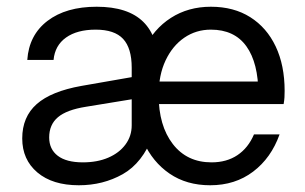

<svg xmlns="http://www.w3.org/2000/svg" viewBox="-20 -540 905 570"><path d="M371 -135V-339Q371 -397 345.5 -424.5Q320 -452 264 -452Q209 -452 176 -428.5Q143 -405 139 -362H61Q66 -436 121 -478Q176 -520 267 -520Q360 -520 405.5 -475Q451 -430 451 -340V-135ZM214 10Q136 10 91 -28Q46 -66 46 -129Q46 -193 89 -231Q132 -269 222 -285L394 -315V-249L235 -223Q178 -214 152 -192Q126 -170 126 -132Q126 -97 151.5 -77.5Q177 -58 226 -58Q269 -58 301.5 -72Q334 -86 352.5 -111Q371 -136 371 -168L434 -137Q403 -56 344.5 -23Q286 10 214 10ZM604 10Q534 10 483.5 -24.5Q433 -59 406 -119Q379 -179 379 -257Q379 -335 407.5 -394.5Q436 -454 487.5 -487Q539 -520 606 -520Q674 -520 723 -489Q772 -458 798.5 -402Q825 -346 825 -270Q825 -260 824.5 -251Q824 -242 822 -231H429V-298H773L747 -261Q747 -353 711.5 -402.5Q676 -452 606 -452Q562 -452 527 -428Q492 -404 471.5 -360.5Q451 -317 451 -258Q451 -167 493 -112.5Q535 -58 608 -58Q653 -58 685 -79.5Q717 -101 734 -141H810Q785 -71 731.5 -30.5Q678 10 604 10Z"/></svg>

Font: Instrument Sans
Style: Regular
Weight: 400
Designer: Rodrigo Fuenzalida
Foundry: fragTYPE
Version: Version 1.000;gftools[0.9.28]